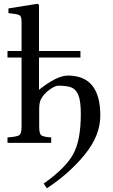

<svg xmlns="http://www.w3.org/2000/svg" viewBox="-20 -762 603 1024"><path d="M20 0V-29Q72 -33 83.5 -41.5Q95 -50 95 -87V-455H20V-490H95V-642Q95 -668 89 -676Q83 -684 63 -687L25 -692V-717L181 -742L188 -736V-490H409V-455H188V-283Q283 -359 342 -359Q515 -359 515 -146Q515 -39 432 62.5Q349 164 230 242L213 217Q329 135 370 61Q411 -13 411 -154Q411 -220 399 -252Q387 -284 363.5 -294.5Q340 -305 291 -305Q273 -305 243 -283Q213 -261 198 -232Q189 -215 189 -178V-87Q189 -51 199 -41.5Q209 -32 253 -29V0Z"/></svg>

Font: Heuristica
Style: Regular
Weight: 400
Version: Version 1.0.1 ; ttfautohint (v1.4.1)